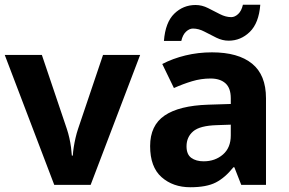

<svg xmlns="http://www.w3.org/2000/svg" viewBox="-20 -777 1213 807"><path d="M208 0 0 -546H156L261 -235Q267 -217 271.5 -197Q276 -177 278.5 -158Q281 -139 282 -123H286Q287 -140 290 -159Q293 -178 297.5 -197.5Q302 -217 308 -235L413 -546H569L361 0Z M871 -557Q981 -557 1039.5 -509.5Q1098 -462 1098 -364V0H994L965 -74H961Q926 -30 887 -10Q848 10 780 10Q707 10 659 -32.5Q611 -75 611 -163Q611 -250 672 -291.5Q733 -333 855 -337L950 -340V-364Q950 -407 927.5 -427Q905 -447 865 -447Q825 -447 787 -435.5Q749 -424 711 -407L662 -508Q706 -531 759.5 -544Q813 -557 871 -557ZM892 -251Q820 -249 792 -225Q764 -201 764 -162Q764 -128 784 -113.5Q804 -99 836 -99Q884 -99 917 -127.5Q950 -156 950 -208V-253ZM669 -605Q675 -683 712.5 -719.5Q750 -756 802 -756Q829 -756 854.5 -743Q880 -730 904.5 -717.5Q929 -705 952 -705Q967 -705 981 -718Q995 -731 1001 -757H1074Q1068 -680 1030 -643Q992 -606 941 -606Q915 -606 889.5 -618.5Q864 -631 839.5 -644Q815 -657 791 -657Q776 -657 762 -644Q748 -631 742 -605Z"/></svg>

Font: Noto Sans Tai Tham
Style: Regular
Weight: 400
Designer: Monotype Design Team 2013. Revised by David WIlliams 2020
Foundry: Monotype Imaging Inc.
Version: Version 2.002